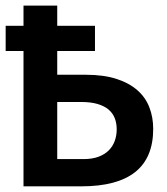

<svg xmlns="http://www.w3.org/2000/svg" viewBox="-20 -658 590 678"><path d="M315.4 -478H182.1V-394H283.2Q345.7 -394 390.6 -379.6Q435.5 -365.2 464.6 -339.8Q493.7 -314.5 507.3 -279.3Q521 -244.1 521 -203.1Q521 -101.1 457.5 -50.5Q394 0 267.1 0H63V-478H0V-566.9H63V-638.2H182.1V-566.9H315.4ZM274.9 -96.2Q305.7 -96.2 327.9 -104.5Q350.1 -112.8 364.3 -127.2Q378.4 -141.6 385.3 -160.6Q392.1 -179.7 392.1 -201.2Q392.1 -222.7 385.3 -240.5Q378.4 -258.3 363.5 -271Q348.6 -283.7 324.5 -290.8Q300.3 -297.9 266.1 -297.9H182.1V-96.2Z"/></svg>

Font: Code New Roman
Style: Bold
Weight: 700
Monospace: yes
Designer: Sam Radian
Foundry: Code New Roman
Version: Version 1.508 October 19, 2014